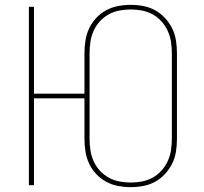

<svg xmlns="http://www.w3.org/2000/svg" viewBox="-20 -763 840 791"><path d="M518 8Q492 8 466 3Q440 -2 417 -14.5Q394 -27 376 -46.5Q358 -66 347 -89.5Q336 -113 332 -139Q328 -165 328 -191V-358H120V0H99V-735H120V-377H328V-544Q328 -570 332 -596Q336 -622 347 -645.5Q358 -669 376 -688.5Q394 -708 417 -720.5Q440 -733 466 -738Q492 -743 518 -743Q545 -743 571 -738Q597 -733 619.5 -720.5Q642 -708 660 -688.5Q678 -669 689.5 -645.5Q701 -622 705 -596Q709 -570 709 -544V-191Q709 -165 705 -139Q701 -113 689.5 -89.5Q678 -66 660 -46.5Q642 -27 619.5 -14.5Q597 -2 571 3Q545 8 518 8ZM518 -11Q542 -11 565.5 -15.5Q589 -20 609.5 -31.5Q630 -43 645.5 -60.5Q661 -78 671 -99.5Q681 -121 684.5 -144.5Q688 -168 688 -191V-544Q688 -567 684.5 -590.5Q681 -614 671 -635.5Q661 -657 645.5 -674.5Q630 -692 609.5 -703.5Q589 -715 565.5 -719.5Q542 -724 518 -724Q495 -724 471.5 -719.5Q448 -715 427.5 -703.5Q407 -692 391 -674.5Q375 -657 365.5 -635.5Q356 -614 352.5 -590.5Q349 -567 349 -544V-191Q349 -168 352.5 -144.5Q356 -121 365.5 -99.5Q375 -78 391 -60.5Q407 -43 427.5 -31.5Q448 -20 471.5 -15.5Q495 -11 518 -11Z"/></svg>

Font: Iosevka Aile Thin
Style: Regular
Weight: 100
Designer: Belleve Invis
Foundry: Belleve Invis
Version: Version 31.1.0; ttfautohint (v1.8.4)